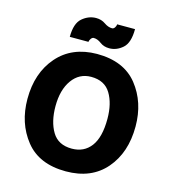

<svg xmlns="http://www.w3.org/2000/svg" viewBox="-130 -1001 1001 1120"><g transform="rotate(15 371.0 -441.0)"><path d="M304 -750H191Q191 -832 229 -864Q267 -896 312 -896Q344 -896 368 -879Q392 -862 416 -862Q425 -862 432 -872Q439 -882 439 -892H547Q547 -809 510.5 -777Q474 -745 430 -745Q397 -745 374 -762.5Q351 -780 328 -780Q319 -780 311.5 -769.5Q304 -759 304 -750ZM371 -695Q534 -695 615.5 -592.5Q697 -490 697 -344Q697 -186 611 -86Q525 14 371 14Q209 14 127.5 -88.5Q46 -191 46 -337Q46 -494 133 -594Q220 -694 371 -695ZM370 -123Q444 -123 485.5 -178Q527 -233 527 -344Q527 -437 490.5 -497Q454 -557 373 -557Q301 -557 258 -497Q215 -437 215 -338Q215 -245 251.5 -184Q288 -123 370 -123Z"/></g></svg>

Font: Palanquin Dark SemiBold
Style: Regular
Weight: 600
Designer: Pria Ravichandran
Version: Version 1.001